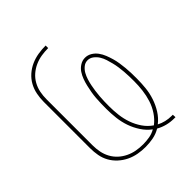

<svg xmlns="http://www.w3.org/2000/svg" viewBox="-206 -873 1012 1012"><g transform="rotate(-45 300.0 -367.5)"><path d="M506 8Q480 8 454.5 1.5Q429 -5 406 -18Q381 -3 352.5 2.5Q324 8 295 8Q267 8 239.5 3Q212 -2 187 -14Q162 -26 141 -45Q120 -64 106.5 -88Q93 -112 88 -139.5Q83 -167 83 -195V-540Q83 -568 88.5 -596Q94 -624 107.5 -648.5Q121 -673 142.5 -692Q164 -711 190 -722.5Q216 -734 244 -738.5Q272 -743 300 -743V-724Q274 -724 249 -720Q224 -716 200.5 -705.5Q177 -695 157.5 -678Q138 -661 125.5 -638.5Q113 -616 108 -591Q103 -566 103 -540V-195Q103 -170 108 -145Q113 -120 125 -98Q137 -76 155.5 -59Q174 -42 197 -31Q220 -20 244.5 -15.5Q269 -11 295 -11Q319 -11 342.5 -15Q366 -19 387 -31Q360 -51 340.5 -80.5Q321 -110 309.5 -143Q298 -176 294 -211Q290 -246 290 -280Q290 -300 290.5 -320Q291 -340 292.5 -360Q294 -380 297.5 -399.5Q301 -419 305.5 -438.5Q310 -458 317 -477Q324 -496 335 -512.5Q346 -529 363.5 -540Q381 -551 401 -551Q421 -551 438.5 -540.5Q456 -530 468 -513.5Q480 -497 487.5 -478Q495 -459 500.5 -440Q506 -421 509 -401Q512 -381 514 -361Q516 -341 516.5 -320.5Q517 -300 517 -280Q517 -246 513.5 -211.5Q510 -177 499 -144Q488 -111 469.5 -81.5Q451 -52 424 -31Q443 -21 464 -16Q485 -11 507 -11Q509 -11 511.5 -11Q514 -11 516 -11L517 8Q515 8 512 8Q509 8 506 8ZM406 -42Q432 -62 450.5 -90Q469 -118 479 -149.5Q489 -181 493 -214Q497 -247 497 -280Q497 -299 496.5 -317Q496 -335 494.5 -353Q493 -371 490.5 -389Q488 -407 483.5 -425Q479 -443 473.5 -460.5Q468 -478 458.5 -493.5Q449 -509 434 -520.5Q419 -532 401 -532Q383 -532 368.5 -520Q354 -508 345.5 -492.5Q337 -477 331.5 -459.5Q326 -442 322.5 -424.5Q319 -407 316.5 -389Q314 -371 312.5 -353Q311 -335 310.5 -316.5Q310 -298 310 -280Q310 -247 314 -213.5Q318 -180 329 -148.5Q340 -117 359 -89Q378 -61 406 -42Z"/></g></svg>

Font: Iosevka Curly Slab ThEx
Style: Regular
Weight: 100
Width: 7
Monospace: yes
Designer: Belleve Invis
Foundry: Belleve Invis
Version: Version 11.1.0; ttfautohint (v1.8.3)